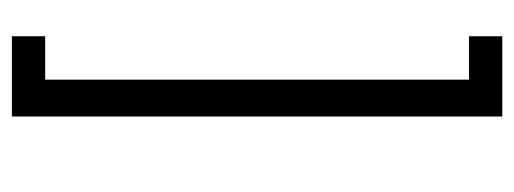

<svg xmlns="http://www.w3.org/2000/svg" viewBox="-291 -479 865 323"><g transform="rotate(90 141.5 -317.5)"><path d="M114 -674H41V-730H176V95H41V39H114Z"/></g></svg>

Font: Museo Sans Light
Style: Regular
Weight: 300
Designer: Jos Buivenga
Foundry: Jos Buivenga & Rosetta Type Foundry (extension, remastering)
Version: Version 3.600;PS 1.000;hotconv 1.0.88;makeotf.lib2.5.647800;